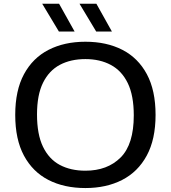

<svg xmlns="http://www.w3.org/2000/svg" viewBox="-20 -966 886 996"><path d="M423 9.5Q313 9.5 231.2 -32.5Q149.5 -74.5 104.2 -158.8Q59 -243 59 -370Q59 -497 104.5 -581.2Q150 -665.5 232 -707.5Q314 -749.5 423 -749.5Q533 -749.5 614.8 -707.5Q696.5 -665.5 741.8 -581.2Q787 -497 787 -370Q787 -243 741.2 -158.8Q695.5 -74.5 613.5 -32.5Q531.5 9.5 423 9.5ZM423 -80.5Q537 -80.5 605.5 -148.8Q674 -217 674 -367.5Q674 -470.5 642.8 -534.8Q611.5 -599 555 -629.2Q498.5 -659.5 423 -659.5Q347 -659.5 290.8 -629.8Q234.5 -600 203.2 -536.8Q172 -473.5 172 -372.5Q172 -269 203 -204.8Q234 -140.5 290.2 -110.5Q346.5 -80.5 423 -80.5ZM479 -802.5 392.5 -946.5H480L560.5 -802.5ZM285.5 -802.5 199 -946.5H286.5L367 -802.5Z"/></svg>

Font: Encode Sans Expanded Medium
Style: Regular
Weight: 500
Width: 7
Designer: Multiple Designers
Foundry: Impallari Type
Version: Version 3.000; ttfautohint (v1.8.3) -l 8 -r 50 -G 200 -x 14 